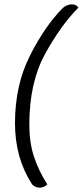

<svg xmlns="http://www.w3.org/2000/svg" viewBox="-20 -743 381 884"><path d="M268 -705Q276 -713 287.5 -718Q299 -723 311 -723Q331 -723 341 -708Q259 -625 187 -493.5Q115 -362 115 -168Q115 -88 136 -23Q157 42 198 106Q183 121 162 121Q151 121 141 116Q131 111 126 103Q49 -17 49 -176Q49 -350 117.5 -486Q186 -622 268 -705Z"/></svg>

Font: K2D ExtraLight
Style: Italic
Weight: 275
Italic angle: -10°
Designer: Katatrad Aksorn Co.,Ltd.
Foundry: Cadson Demak Co.,Ltd.
Version: Version 1.000; ttfautohint (v1.6)